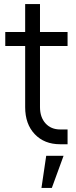

<svg xmlns="http://www.w3.org/2000/svg" viewBox="-20 -700 372 940"><path d="M274.5 6.2Q197.1 6.2 150.2 -43.1Q103.2 -92.5 103.2 -175.5V-474.8H5.8V-543.2H103.2V-680H175.8V-543.2H310.8V-474.8H175.8V-175.5Q175.8 -126 202.8 -96.1Q229.9 -66.2 274.5 -66.2H310.8V6.2ZM183 220 206.2 62.8H291.2L233.8 220Z"/></svg>

Font: Mohave Light
Style: Regular
Weight: 300
Designer: Gumpita Rahayu
Foundry: Tokotype
Version: Version 2.003